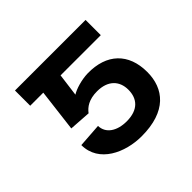

<svg xmlns="http://www.w3.org/2000/svg" viewBox="-133 -682 845 845"><g transform="rotate(-45 289.0 -259.5)"><path d="M212.4 -228.3C229 -250.7 256.4 -270.6 307.5 -270.6C374.6 -270.6 409.8 -233 409.8 -177.9C409.8 -122.9 378.2 -84.5 306.1 -84.5C245.7 -84.5 203.5 -112.9 202.4 -159.8L90.9 -152C90.9 -42.3 204.9 8.5 306.1 8.5C461.3 8.5 523.8 -71 523.8 -174.4C523.8 -290.5 453.5 -357.6 333.8 -355.5C293.7 -354.4 250.7 -340.9 229.4 -327.4L243.3 -433.6H493.6V-528.4H54.3V-433.6H135.7L111.5 -235.1Z"/></g></svg>

Font: Margiela Sans Medium
Style: Regular
Weight: 500
Designer: Stefan Endress, Andreas Faust
Version: Version 1.100;FEAKit 1.0